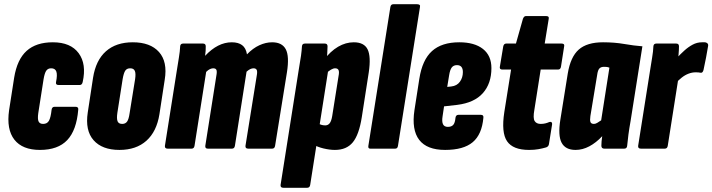

<svg xmlns="http://www.w3.org/2000/svg" viewBox="-20 -703 3369 908"><path d="M169 6Q86 6 48 -42.5Q10 -91 23 -182L47 -336Q61 -422 106 -462.5Q151 -503 230 -503Q314 -503 352 -451.5Q390 -400 371 -315Q368 -301 357 -301H257Q242 -301 245 -315Q252 -349 246.5 -364.5Q241 -380 222 -380Q207 -380 199 -369Q191 -358 186 -328L161 -168Q157 -140 162.5 -128.5Q168 -117 184 -117Q203 -117 211.5 -132Q220 -147 224 -184Q226 -198 238 -198H337Q352 -198 350 -184Q342 -87 298 -40.5Q254 6 169 6Z M545 6Q463 6 422.5 -40Q382 -86 395 -171L420 -335Q433 -418 481 -460.5Q529 -503 608 -503Q691 -503 732 -457Q773 -411 759 -326L734 -163Q721 -81 672.5 -37.5Q624 6 545 6ZM558 -117Q573 -117 581 -128Q589 -139 593 -168L619 -329Q623 -356 617.5 -368Q612 -380 596 -380Q580 -380 572.5 -369Q565 -358 560 -329L535 -169Q531 -142 536 -129.5Q541 -117 558 -117Z M773 0Q758 0 760 -14L816 -368Q821 -401 826 -430.5Q831 -460 832 -484Q833 -497 846 -497H940Q953 -497 953 -484Q953 -475 952.5 -463.5Q952 -452 950 -439Q980 -471 1011.5 -487Q1043 -503 1076 -503Q1107 -503 1125 -489.5Q1143 -476 1148 -446Q1176 -475 1206.5 -489Q1237 -503 1267 -503Q1314 -503 1331.5 -470Q1349 -437 1337 -361L1281 -14Q1279 0 1267 0H1154Q1139 0 1141 -14L1194 -344Q1198 -365 1194 -372.5Q1190 -380 1179 -380Q1172 -380 1164 -376.5Q1156 -373 1146 -364L1091 -14Q1089 0 1077 0H963Q949 0 951 -14L1003 -344Q1007 -365 1003.5 -372.5Q1000 -380 988 -380Q982 -380 973.5 -376.5Q965 -373 955 -363L900 -14Q898 0 886 0Z M1564 6Q1539 6 1510 -1Q1481 -8 1461 -20L1478 -123Q1489 -116 1498.5 -113Q1508 -110 1518 -110Q1531 -110 1539 -120Q1547 -130 1551 -154L1581 -343Q1585 -363 1581 -371.5Q1577 -380 1565 -380Q1556 -380 1545 -373.5Q1534 -367 1524 -357L1510 -418Q1543 -461 1579 -482Q1615 -503 1653 -503Q1702 -503 1718.5 -469.5Q1735 -436 1724 -361L1691 -149Q1678 -66 1648.5 -30Q1619 6 1564 6ZM1320 185Q1305 185 1307 171L1392 -368Q1400 -414 1403.5 -439.5Q1407 -465 1408 -484Q1409 -497 1422 -497H1516Q1529 -497 1529 -484Q1529 -470 1527.5 -448Q1526 -426 1523 -403L1532 -370L1447 171Q1445 185 1433 185Z M1731 0Q1720 0 1722 -13L1826 -669Q1828 -683 1840 -683H1953Q1960 -683 1964 -680Q1968 -677 1966 -669L1862 -13Q1860 0 1849 0Z M2085 6Q1999 6 1962.5 -41.5Q1926 -89 1940 -182L1963 -330Q1977 -420 2023 -461.5Q2069 -503 2152 -503Q2224 -503 2264 -471.5Q2304 -440 2304 -381Q2304 -308 2263.5 -262.5Q2223 -217 2142 -207L2080 -200L2073 -153Q2069 -128 2075 -115.5Q2081 -103 2098 -103Q2115 -103 2123.5 -112.5Q2132 -122 2134 -146Q2136 -160 2148 -160H2254Q2268 -160 2266 -146Q2259 -67 2215.5 -30.5Q2172 6 2085 6ZM2095 -292 2114 -294Q2141 -297 2155 -316.5Q2169 -336 2169 -362Q2169 -395 2141 -395Q2125 -395 2116.5 -384Q2108 -373 2104 -347Z M2482 6Q2406 6 2378 -35Q2350 -76 2365 -173L2397 -374H2356Q2341 -374 2344 -388L2360 -484Q2363 -497 2374 -497H2420L2453 -614Q2458 -627 2467 -627H2563Q2578 -627 2575 -614L2556 -497H2636Q2651 -497 2648 -484L2633 -388Q2631 -374 2619 -374H2537L2507 -183Q2500 -144 2508.5 -130.5Q2517 -117 2537 -117Q2549 -117 2559 -119.5Q2569 -122 2578 -126Q2584 -128 2588 -125Q2592 -122 2591 -115L2576 -21Q2574 -10 2563 -6Q2546 -1 2526.5 2.5Q2507 6 2482 6Z M2702 6Q2654 6 2636 -28Q2618 -62 2630 -137L2665 -355Q2678 -434 2717 -468.5Q2756 -503 2832 -503Q2886 -503 2932 -495Q2978 -487 3018 -484L2962 -130Q2956 -97 2952 -67Q2948 -37 2946 -14Q2945 0 2932 0H2838Q2824 0 2824 -14Q2824 -23 2825 -35Q2826 -47 2828 -59Q2799 -28 2767 -11Q2735 6 2702 6ZM2789 -117Q2796 -117 2804.5 -122Q2813 -127 2823 -134L2862 -383Q2854 -386 2848.5 -386.5Q2843 -387 2836 -387Q2822 -387 2814.5 -379Q2807 -371 2804 -348L2772 -154Q2769 -134 2772.5 -125.5Q2776 -117 2789 -117Z M3011 0Q2996 0 2998 -14L3054 -368Q3059 -401 3064 -430.5Q3069 -460 3070 -484Q3071 -497 3084 -497H3178Q3191 -497 3191 -484Q3191 -468 3189 -445Q3187 -422 3185 -403L3194 -370L3138 -14Q3136 0 3124 0ZM3175 -309 3183 -431Q3198 -447 3216 -463.5Q3234 -480 3255 -491.5Q3276 -503 3300 -503Q3308 -503 3312.5 -503Q3317 -503 3321 -501Q3330 -497 3329 -487Q3325 -461 3319 -430.5Q3313 -400 3307 -372Q3303 -357 3293 -359Q3288 -360 3283 -360.5Q3278 -361 3270 -361Q3253 -361 3236 -354.5Q3219 -348 3204 -336Q3189 -324 3175 -309Z"/></svg>

Font: Sofia Sans Extra Condensed Black
Style: Italic
Weight: 900
Italic angle: -9°
Version: Version 4.100